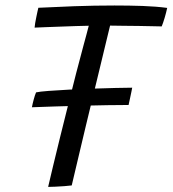

<svg xmlns="http://www.w3.org/2000/svg" viewBox="-20 -690 644 716"><path d="M459.5 -298.5Q427 -298.5 381 -297.8Q335 -297 284 -295.8Q233 -294.5 184.8 -293Q136.5 -291.5 99 -290Q101.5 -303.5 105.8 -319.2Q110 -335 114.5 -345.5Q128 -348.5 161.2 -351Q194.5 -353.5 238 -355.8Q281.5 -358 326.8 -359.5Q372 -361 411 -362Q450 -363 473 -363Q472.5 -359 470.2 -348.5Q468 -338 465.2 -324.8Q462.5 -311.5 459.5 -298.5ZM109 -587Q109.5 -594 111.2 -604.2Q113 -614.5 115.2 -625.2Q117.5 -636 119.5 -645.8Q121.5 -655.5 123 -661Q181 -664 256.2 -666.8Q331.5 -669.5 407 -669.5Q461 -669.5 511.8 -667.8Q562.5 -666 603.5 -660.5Q599.5 -642 593.8 -622.8Q588 -603.5 583 -591.5Q572.5 -591.5 549.8 -592.2Q527 -593 498.2 -593.2Q469.5 -593.5 441 -593.8Q412.5 -594 390.5 -594.5Q386 -576 376.5 -536.8Q367 -497.5 354.5 -445.5Q342 -393.5 328 -336Q314 -278.5 300.5 -222.2Q287 -166 275.8 -118.2Q264.5 -70.5 257 -38.8Q249.5 -7 247.5 1.5Q237.5 3 220.2 4.2Q203 5.5 186.2 6.2Q169.5 7 159.5 7Q166.5 -23 178 -71.2Q189.5 -119.5 204 -178Q218.5 -236.5 234 -298.2Q249.5 -360 264.2 -417.8Q279 -475.5 291.5 -521Q297.5 -543 302.5 -561.5Q307.5 -580 311 -594Q290.5 -593.5 263.2 -592.8Q236 -592 207.2 -590.8Q178.5 -589.5 152.5 -588.8Q126.5 -588 109 -587Z"/></svg>

Font: Grandstander Thin Light
Style: Italic
Weight: 300
Italic angle: -15°
Version: Version 1.200